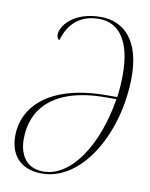

<svg xmlns="http://www.w3.org/2000/svg" viewBox="-83 -786 671 858"><g transform="rotate(10 252.5 -357.5)"><path d="M166 10C351 10 487 -234 487 -486C487 -644 415 -725 305 -725C181 -725 128 -652 128 -614C128 -600 134 -594 140 -590C163 -672 218 -715 299 -715C391 -715 446 -638 446 -490C446 -455 444 -419 439 -385H394C124 -385 20 -262 20 -135C20 -54 64 10 166 10ZM171 0C94 0 60 -56 60 -129C60 -255 140 -375 391 -375H437C403 -162 297 0 171 0Z"/></g></svg>

Font: Noto Serif Display ExtraCondensed ExtraLight
Style: Italic
Weight: 200
Width: 2
Italic angle: -12°
Designer: Monotype Design Team
Foundry: Monotype Imaging Inc.
Version: Version 2.009